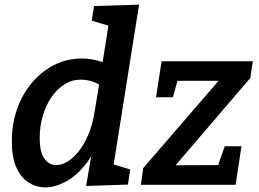

<svg xmlns="http://www.w3.org/2000/svg" viewBox="-20 -796 1115 827"><path d="M175 11Q136 11 103 -10Q70 -31 50.5 -74.5Q31 -118 31 -188Q31 -262 53.5 -326Q76 -390 117 -439Q158 -488 213 -516Q268 -544 332 -544Q373 -544 416.5 -530.5Q460 -517 504 -486L419 -509L456 -742L498 -670L375 -707L385 -770L579 -776L460 -27L419 -103L541 -66L531 -1L351 5L382 -178L417 -239Q398 -156 358 -100.5Q318 -45 269 -17Q220 11 175 11ZM222 -85Q245 -85 270 -99.5Q295 -114 318.5 -143.5Q342 -173 360.5 -216Q379 -259 388 -317L410 -452L430 -417Q404 -436 379 -444.5Q354 -453 329 -453Q290 -453 257.5 -432.5Q225 -412 201 -376.5Q177 -341 164 -296Q151 -251 151 -202Q151 -141 171 -113Q191 -85 222 -85ZM1020 -166 995 0H587L597 -72L944 -474L958 -448H715L752 -476L725 -377H652L676 -532H1069L1058 -460L707 -50V-84L944 -85L907 -49L948 -166Z"/></svg>

Font: Bitter Thin SemiBold
Style: Italic
Weight: 600
Italic angle: -9°
Version: Version 2.002